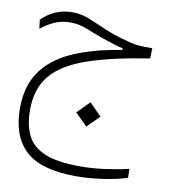

<svg xmlns="http://www.w3.org/2000/svg" viewBox="-80 -477 747 846"><g transform="rotate(10 293.0 -53.5)"><path d="M316.4 300.8Q159.2 300.8 90.3 236.8Q21.5 172.9 21.5 48.3Q21.5 -51.3 67.9 -117.2Q114.3 -183.1 203.4 -222.7Q292.5 -262.2 421.4 -282.7V-290Q402.3 -293.9 385.5 -299.1Q368.7 -304.2 328.6 -317.9Q281.7 -334.5 248 -348.4Q214.4 -362.3 173.8 -362.3Q135.7 -362.3 103.3 -347.4Q70.8 -332.5 44.9 -311L40 -351.1Q67.4 -378.4 101.8 -393.3Q136.2 -408.2 177.7 -408.2Q211.4 -408.2 245.1 -395.8Q278.8 -383.3 316.2 -366.2Q353.5 -349.1 398.4 -335.4Q429.2 -326.2 450 -321Q470.7 -315.9 492.9 -314.2Q515.1 -312.5 549.8 -313L548.3 -267.1Q378.9 -240.7 272.5 -203.9Q166 -167 116.2 -107.4Q66.4 -47.9 66.4 47.4Q66.4 113.3 88.4 159.7Q110.4 206.1 166.7 230.5Q223.1 254.9 326.2 254.9Q382.3 254.9 440.2 246.8Q498 238.8 543 228L543.9 267.6Q501 282.2 437.7 291.5Q374.5 300.8 316.4 300.8ZM323.2 77.6 269 23.4 323.2 -31.2 377.4 23.4Z"/></g></svg>

Font: Cascadia Mono ExtraLight
Style: Regular
Weight: 200
Monospace: yes
Designer: Aaron Bell
Foundry: Saja Typeworks
Version: Version 2404.023; ttfautohint (v1.8.4)